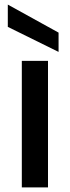

<svg xmlns="http://www.w3.org/2000/svg" viewBox="-20 -816 304 836"><path d="M75 -551V0H189V-551ZM14 -796V-699L235 -590V-674Z"/></svg>

Font: Poppins Medium
Style: Regular
Weight: 500
Designer: Ninad Kale (Devanagari), Jonny Pinhorn (Latin)
Foundry: Indian Type Foundry
Version: 4.004